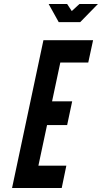

<svg xmlns="http://www.w3.org/2000/svg" viewBox="-20 -935 507 955"><path d="M40 0H287L310 -111H171L214 -313H314L339 -431H239L280 -624H419L443 -735H196ZM272 -825H379L467 -915H375L337 -880L314 -915H222Z"/></svg>

Font: League Gothic
Style: Italic
Weight: 400
Designer: The League of Moveable Type
Version: Version 1.600; ttfautohint (v1.8.3)